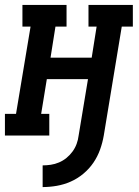

<svg xmlns="http://www.w3.org/2000/svg" viewBox="-42 -550 562 779"><path d="M131 209V121Q147 121 164 118.5Q181 116 197.5 109Q214 102 228 90.5Q242 79 252.5 64.5Q263 50 269 33.5Q275 17 277 0L315 -229H148L125 -88H158V0H-22V-88H23L82 -442H49V-530H228V-442H183L163 -316H330L350 -442H317V-530H497V-442H452L379 0Q374 29 364 57Q354 85 337 110Q320 135 296 155Q272 175 244.5 187Q217 199 188 204Q159 209 131 209Z"/></svg>

Font: Iosevka Curly Slab SmBdObl
Style: Regular
Weight: 600
Italic angle: -9°
Monospace: yes
Designer: Belleve Invis
Foundry: Belleve Invis
Version: Version 11.0.0; ttfautohint (v1.8.3)